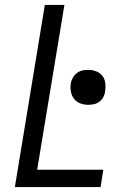

<svg xmlns="http://www.w3.org/2000/svg" viewBox="-20 -755 540 775"><path d="M40 0 161 -735H240L130 -70H397L386 0ZM336 -332Q319 -332 303.5 -338Q288 -344 278.5 -356.5Q269 -369 266 -386Q263 -403 266 -420Q268 -431 274.5 -442Q281 -453 291 -460.5Q301 -468 312.5 -470.5Q324 -473 336 -473Q353 -473 368.5 -467Q384 -461 393.5 -448.5Q403 -436 405 -419Q407 -402 404 -385Q403 -374 397 -363Q391 -352 381 -344.5Q371 -337 359.5 -334.5Q348 -332 336 -332Z"/></svg>

Font: Iosevka SS18
Style: Italic
Weight: 400
Italic angle: -9°
Monospace: yes
Designer: Belleve Invis
Foundry: Belleve Invis
Version: Version 25.1.1; ttfautohint (v1.8.4)